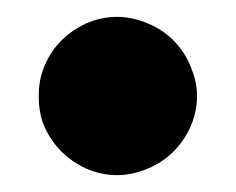

<svg xmlns="http://www.w3.org/2000/svg" viewBox="-20 -412 280 228"><path d="M26 -298C26 -285 28 -272 33 -261C38 -250 45 -240 53 -232C61 -224 71 -217 82 -212C93 -207 106 -204 119 -204C132 -204 144 -207 156 -212C168 -217 178 -224 186 -232C194 -240 201 -250 206 -261C211 -272 214 -285 214 -298C214 -311 211 -322 206 -334C201 -346 194 -356 186 -364C178 -372 168 -379 156 -384C144 -389 132 -392 119 -392C106 -392 93 -389 82 -384C71 -379 61 -372 53 -364C45 -356 38 -346 33 -334C28 -322 26 -311 26 -298Z"/></svg>

Font: SVN-Aleo
Style: Bold
Weight: 700
Designer: Alessio Laiso
Version: Version 1.2.2